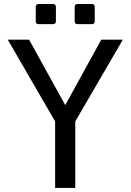

<svg xmlns="http://www.w3.org/2000/svg" viewBox="-20 -924 642 944"><path d="M170.4 -805.2Q155.8 -805.2 155.8 -819.8V-889.6Q155.8 -904.3 170.4 -904.3H240.2Q254.9 -904.3 254.9 -889.6V-819.8Q254.9 -805.2 240.2 -805.2ZM361.8 -805.2Q347.2 -805.2 347.2 -819.8V-889.6Q347.2 -904.3 361.8 -904.3H431.2Q445.8 -904.3 445.8 -889.6V-819.8Q445.8 -805.2 431.2 -805.2ZM251 -327.1 18.1 -729H123L300.8 -407.2L478 -729H584L350.1 -327.1V0H251Z"/></svg>

Font: Hack
Style: Regular
Weight: 400
Monospace: yes
Designer: Christopher Simpkins
Foundry: Christopher Simpkins
Version: Version 2.019; ttfautohint (v1.4.1) -l 4 -r 80 -G 350 -x 0 -